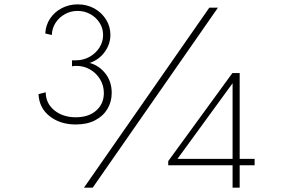

<svg xmlns="http://www.w3.org/2000/svg" viewBox="-20 -860 1330 880"><path d="M327.5 -289.5Q256 -289.5 207.8 -327.2Q159.5 -365 156.5 -428.5L189.5 -437Q190 -386 229.2 -354.2Q268.5 -322.5 327.5 -322.5Q386.5 -322.5 421.2 -353.5Q456 -384.5 456 -433.5Q456 -468 438.8 -496.5Q421.5 -525 393 -541.5Q364.5 -558 330 -558Q318.5 -558 310 -556V-583.5H326.5Q362 -583.5 390.5 -599.5Q419 -615.5 435.8 -642Q452.5 -668.5 452.5 -699.5Q452.5 -730.5 436.5 -755.5Q420.5 -780.5 394 -795.2Q367.5 -810 335.5 -810Q304 -810 277.2 -795Q250.5 -780 234.5 -755.2Q218.5 -730.5 217.5 -699.5L187.5 -706.5Q189.5 -745 209.8 -775.2Q230 -805.5 263.5 -822.8Q297 -840 336 -840Q379 -840 412.8 -821Q446.5 -802 466.2 -770.2Q486 -738.5 486 -700.5Q486 -658 460 -622Q434 -586 391 -571.5Q433 -560.5 462.5 -523.8Q492 -487 492 -434Q492 -393.5 472.5 -360.8Q453 -328 416.2 -308.8Q379.5 -289.5 327.5 -289.5ZM365 0 939.5 -825H979L405 0ZM1046 0V-102.5H751V-121.5L1045 -525H1078.5V-132H1147V-102.5H1078.5V0ZM793.5 -132H1046V-478.5Z"/></svg>

Font: Spartan Thin ExtraLight
Style: Regular
Weight: 250
Version: Version 1.004